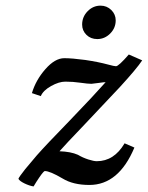

<svg xmlns="http://www.w3.org/2000/svg" viewBox="-20 -652 529 687"><path d="M440.9 -457 488.8 -436Q468.8 -405.8 409.2 -340.8L281.2 -205.1Q212.4 -133.3 192.9 -110.8Q233.4 -109.4 258.8 -98.1Q275.9 -87.9 295.7 -81.5Q315.4 -75.2 326.2 -75.2Q388.2 -75.2 425.8 -139.2L460.9 -124Q404.8 9.8 299.8 9.8Q241.7 9.8 204.1 -13.2Q158.7 -40 140.1 -40Q138.7 -40 133.8 -34.7Q128.9 -29.3 119.9 -16.1Q110.8 -2.9 100.1 15.1Q85 12.7 67.4 4.2Q49.8 -4.4 45.9 -12.2Q47.9 -18.6 70.3 -46.9L111.8 -96.2Q144.5 -133.3 230.5 -221.7Q318.8 -313.5 357.9 -357.9Q354 -358.4 332.5 -355.2Q311 -352.1 307.1 -352.1Q294.4 -352.1 267.6 -356Q240.7 -359.9 213.9 -359.9Q190.9 -359.9 162.6 -344Q134.3 -328.1 126 -308.1L94.2 -318.8Q107.9 -365.2 142.3 -404.5Q176.8 -443.8 210 -443.8Q237.8 -443.8 284.7 -437.5Q331.1 -430.7 367.2 -420.9Q388.7 -415 395 -415Q404.3 -415 440.9 -457ZM273.9 -564Q273.9 -591.8 293.5 -611.8Q313 -631.8 339.8 -631.8Q362.3 -631.8 378.2 -616.2Q394 -600.6 394 -579.1Q394 -551.8 374.3 -532Q354.5 -512.2 328.1 -512.2Q304.7 -512.2 289.3 -527.3Q273.9 -542.5 273.9 -564Z"/></svg>

Font: Linux Libertine G
Style: Bold Italic
Weight: 700
Italic angle: -11.5°
Designer: Philipp H. Poll
Foundry: Philipp H. Poll
Version: Version 4.1.0